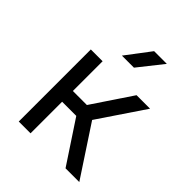

<svg xmlns="http://www.w3.org/2000/svg" viewBox="-218 -910 1036 1036"><g transform="rotate(45 300.0 -392.5)"><path d="M103 0V-550H193V-323H300L452 -550H555L377 -286L565 0H460L301 -241H193V0ZM245 -645 351 -785H448L337 -645Z"/></g></svg>

Font: JetBrains Mono
Style: Regular
Weight: 400
Monospace: yes
Designer: Philipp Nurullin, Konstantin Bulenkov
Foundry: JetBrains
Version: Version 2.305